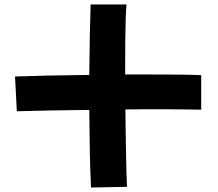

<svg xmlns="http://www.w3.org/2000/svg" viewBox="-20 -808 970 856"><path d="M55 -312 47 -467Q105 -469 192.5 -471Q280 -473 378 -474Q379 -569 380.5 -651Q382 -733 384 -788H544Q542 -770 540.5 -727.5Q539 -685 538.5 -627.5Q538 -570 538 -503Q538 -489 538 -476Q578 -476 616 -476Q693 -476 762 -475.5Q831 -475 877 -473V-319Q855 -319 809 -320Q763 -321 718 -321Q676 -321 631 -321Q586 -321 539 -320Q540 -242 541 -172Q542 -102 543.5 -50Q545 2 546 25L386 28Q382 -41 380.5 -131.5Q379 -222 378 -318Q288 -317 204.5 -315.5Q121 -314 55 -312Z"/></svg>

Font: Mochiy Pop P One
Style: Regular
Weight: 400
Designer: FONTDASU
Foundry: FONTDASU / Google Inc. / Adobe
Version: Version 2.000